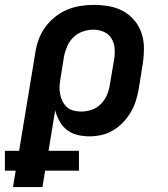

<svg xmlns="http://www.w3.org/2000/svg" viewBox="-64 -548 684 783"><path d="M-11 215 0 148H-44V67H14L80 -333Q84 -360 93.5 -386.5Q103 -413 120 -436.5Q137 -460 160 -478.5Q183 -497 209 -508Q235 -519 262.5 -523.5Q290 -528 317 -528Q317 -528 317.5 -528Q318 -528 318 -528Q350 -528 381 -522.5Q412 -517 438.5 -502.5Q465 -488 484.5 -464.5Q504 -441 513.5 -412Q523 -383 523 -351Q523 -319 518 -287L502 -187Q498 -163 490.5 -138.5Q483 -114 470 -91.5Q457 -69 438.5 -49.5Q420 -30 397.5 -16.5Q375 -3 350 2.5Q325 8 301 8Q275 8 251 2Q227 -4 208.5 -18.5Q190 -33 178.5 -54Q167 -75 161 -98L134 67H258V148H120L109 215ZM268 -93Q289 -93 310.5 -100.5Q332 -108 348 -124.5Q364 -141 372.5 -161.5Q381 -182 384 -203L401 -303Q405 -327 403.5 -349.5Q402 -372 391 -390.5Q380 -409 360 -418Q340 -427 317 -427Q295 -427 273.5 -419.5Q252 -412 235.5 -396Q219 -380 210 -359Q201 -338 197 -317L183 -230Q180 -213 179 -197Q178 -181 181 -165Q184 -149 191 -135Q198 -121 209 -111Q220 -101 236 -97Q252 -93 268 -93Z"/></svg>

Font: Iosevka SS04 Extended Oblique
Style: Bold
Weight: 700
Width: 7
Italic angle: -9°
Monospace: yes
Designer: Belleve Invis
Foundry: Belleve Invis
Version: Version 19.0.0; ttfautohint (v1.8.4)